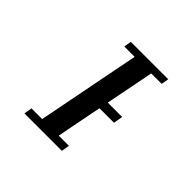

<svg xmlns="http://www.w3.org/2000/svg" viewBox="-148 -742 897 897"><g transform="rotate(45 300.0 -294.0)"><path d="M484 -588 477.5 -551H408.5L361.5 -311H456.5L448.5 -265H352.5L308.5 -40H376L369 0H121.5L128.5 -40H199L299 -551H230.5L237 -588Z"/></g></svg>

Font: JuliaMono Medium
Style: Italic
Weight: 500
Italic angle: -9°
Monospace: yes
Designer: cormullion
Foundry: corm
Version: Version 0.054; ttfautohint (v1.8.4)